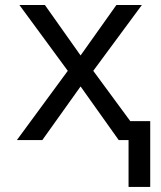

<svg xmlns="http://www.w3.org/2000/svg" viewBox="-20 -556 640 762"><path d="M249 -274.9 57.1 -536.1H158.2L299.8 -335.9L441.9 -536.1H543L350.1 -274.9L497.1 -75.2H576.2V186H490.2V0H451.2L299.8 -212.9L147.9 0H46.9Z"/></svg>

Font: WenQuanYi Micro Hei Mono
Style: Regular
Weight: 400
Foundry: Ascender Corporation
Version: Version 0.2.0-beta